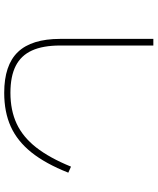

<svg xmlns="http://www.w3.org/2000/svg" viewBox="61 -810 742 904"><g transform="rotate(90 432.0 -358.0)"><path d="M163.1 -270.5V-709H194.3V-270.5Q194.3 -189 217.8 -137.5Q241.2 -85.9 290.3 -61Q339.4 -36.1 417 -36.1Q499.5 -36.1 562.3 -65.4Q625 -94.7 674.1 -157.2Q723.1 -219.7 764.6 -321.3L793 -308.6Q750.5 -201.2 697.5 -135Q644.5 -68.8 576.2 -37.8Q507.8 -6.8 417 -6.8Q286.6 -6.8 224.9 -71.3Q163.1 -135.7 163.1 -270.5Z"/></g></svg>

Font: Pretendard GOV Thin
Style: Regular
Weight: 100
Designer: Base glyphs from Inter by Rasmus Andersson; Hangeul glyphs from Noto Sans CJK(Source Han Sans) by Jang Soo-young and Kan
Foundry: Kil Hyung-jin
Version: Version 1.309